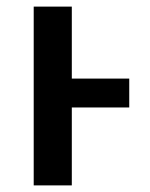

<svg xmlns="http://www.w3.org/2000/svg" viewBox="-20 -561 455 581"><path d="M197.3 -541V-323.2H371.1V-235.8H197.3V0H82V-541Z"/></svg>

Font: Open Sans SemiBold
Style: Regular
Weight: 600
Designer: Monotype Design Team
Foundry: Monotype Imaging Inc.
Version: Version 3.003; ttfautohint (v1.8.4)